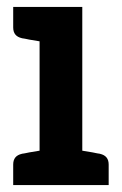

<svg xmlns="http://www.w3.org/2000/svg" viewBox="-20 -533 350 553"><path d="M268 -90C267 -90 265 -91 262 -91C259 -91 254 -93 247 -94C240 -95 229 -97 217 -99V-513H94H18V-454C18 -437 26 -427 43 -423C44 -423 46 -422 49 -422C52 -422 57 -420 64 -419C71 -418 82 -416 94 -414V-99C82 -97 71 -95 64 -94C57 -93 52 -91 49 -91C46 -91 44 -90 43 -90C26 -86 18 -76 18 -59V0H94H217H293V-59C293 -76 285 -86 268 -90Z"/></svg>

Font: SVN-Aleo
Style: Bold
Weight: 700
Designer: Alessio Laiso
Version: Version 1.2.2